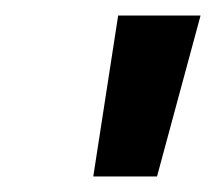

<svg xmlns="http://www.w3.org/2000/svg" viewBox="-20 -775 278 247"><path d="M100 -548 132 -755H238L182 -548Z"/></svg>

Font: DM Sans 28pt SemiBold
Style: Italic
Weight: 600
Italic angle: -10°
Version: Version 4.004;gftools[0.9.30]